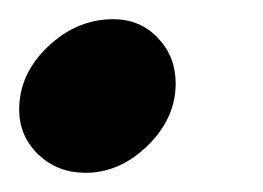

<svg xmlns="http://www.w3.org/2000/svg" viewBox="-24 -169 274 200"><path d="M-4 -55Q-4 -92 26 -120.5Q56 -149 94 -149Q122 -149 140.5 -129.5Q159 -110 159 -82Q159 -46 130 -17.5Q101 11 65 11Q36 11 16 -8Q-4 -27 -4 -55Z"/></svg>

Font: Open Sauce Two
Style: Bold Italic
Weight: 700
Italic angle: -10°
Designer: Alfredo Marco Pradil
Foundry: Creative Sauce Fz LLC
Version: Version 1.477